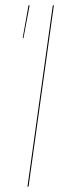

<svg xmlns="http://www.w3.org/2000/svg" viewBox="-20 -700 279 720"><path d="M87 0H83L178 -680H182ZM91 -680 68 -557H65L87 -680Z"/></svg>

Font: Fira Sans Condensed Four
Style: Italic
Weight: 100
Width: 3
Italic angle: -8°
Designer: bBox Type GmbH & Carrois Corporate GbR & Edenspiekermann AG
Foundry: bBox Type GmbH & Carrois Corporate GbR & Edenspiekermann AG
Version: Version 4.301